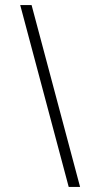

<svg xmlns="http://www.w3.org/2000/svg" viewBox="-20 -740 397 760"><path d="M105 -720 297 0H252L60 -720Z"/></svg>

Font: Manrope ExtraLight
Style: Regular
Weight: 200
Designer: Mikhail Sharanda
Foundry: Mikhail Sharanda
Version: Version 4.505